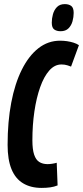

<svg xmlns="http://www.w3.org/2000/svg" viewBox="-20 -909 406 939"><path d="M183.2 10Q130.2 10 92.8 -12.6Q55.3 -35.1 36.2 -81.8Q17.2 -128.5 17.2 -200.3Q17.2 -313.7 35 -407.1Q52.8 -500.5 86.8 -568.4Q120.7 -636.3 168 -673.2Q215.3 -710 273.6 -710Q290.9 -710 307.6 -707.6Q324.2 -705.2 339.5 -700.4Q354.8 -695.6 366 -688.1L327.5 -583.3Q318.2 -587 310.6 -589.3Q303 -591.7 296.1 -592.7Q289.1 -593.7 280.4 -593.7Q247 -593.7 220.9 -564Q194.7 -534.4 176.4 -482.5Q158 -430.6 148.2 -363.9Q138.4 -297.3 138.4 -223Q138.4 -178.5 146.9 -153Q155.3 -127.4 172 -116.9Q188.6 -106.3 212.9 -106.3Q222.7 -106.3 235.1 -108.2Q247.4 -110 257.4 -113L261.7 -2.2Q244.7 4.6 225.6 7.3Q206.5 10 183.2 10ZM276.4 -756.3Q257.1 -756.3 245.2 -764.9Q233.2 -773.5 233.2 -798.1Q233.2 -818.4 238.9 -839.3Q244.6 -860.2 258.6 -874.6Q272.6 -888.9 296.8 -888.9Q316.7 -888.9 328.5 -879.8Q340.3 -870.7 340.3 -845.8Q340.3 -825.8 334.6 -805Q328.9 -784.3 314.9 -770.3Q300.9 -756.3 276.4 -756.3Z"/></svg>

Font: Georama ExtraCondensed Thin
Style: Italic
Weight: 100
Width: 2
Italic angle: -9°
Designer: Jean-Baptiste Levee
Foundry: Production Type
Version: Version 1.001